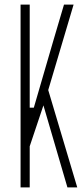

<svg xmlns="http://www.w3.org/2000/svg" viewBox="-20 -820 368 840"><path d="M70 0V-800H110V-615V-349H128L213 -641L260 -800H302L191 -426L318 0H275L170 -359L110 -180V0Z"/></svg>

Font: Big Shoulders Text Thin Thin
Style: Regular
Weight: 250
Version: Version 2.002